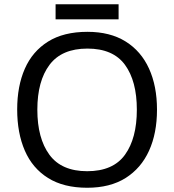

<svg xmlns="http://www.w3.org/2000/svg" viewBox="-20 -875 821 905"><path d="M720 -358Q720 -247 682.5 -164.5Q645 -82 572 -36Q499 10 391 10Q280 10 206.5 -36Q133 -82 97 -165Q61 -248 61 -359Q61 -469 97 -551Q133 -633 206.5 -679Q280 -725 392 -725Q499 -725 572 -679.5Q645 -634 682.5 -551.5Q720 -469 720 -358ZM156 -358Q156 -223 213 -145.5Q270 -68 391 -68Q513 -68 569 -145.5Q625 -223 625 -358Q625 -493 569 -569.5Q513 -646 392 -646Q271 -646 213.5 -569.5Q156 -493 156 -358ZM539 -855V-784H242V-855Z"/></svg>

Font: Noto Sans SignWriting
Style: Regular
Weight: 400
Designer: Monotype Design Team
Foundry: Monotype Imaging Inc.
Version: Version 2.004; ttfautohint (v1.8.4.7-5d5b)